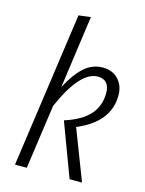

<svg xmlns="http://www.w3.org/2000/svg" viewBox="-113 -812 665 880"><g transform="rotate(15 219.5 -371.5)"><path d="M159 -398Q193 -464 232 -499Q271 -534 320 -534Q367 -534 394.5 -504.5Q422 -475 422 -429Q422 -302 272 -239L364 0H305L210 -254Q289 -279 327 -321Q365 -363 365 -425Q365 -455 351 -471.5Q337 -488 309 -488Q225 -488 145 -305L102 0H46L150 -736L207 -743Z"/></g></svg>

Font: Fira Sans Extra Condensed Light
Style: Italic
Weight: 300
Width: 3
Italic angle: -8°
Designer: Carrois Corporate & Edenspiekermann AG
Foundry: Carrois Corporate GbR & Edenspiekermann AG
Version: Version 4.203